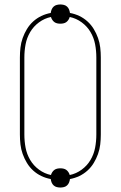

<svg xmlns="http://www.w3.org/2000/svg" viewBox="-20 -797 540 859"><path d="M250 42Q242 42 234 40Q226 38 220 32.5Q214 27 211 19.5Q208 12 207 4Q185 0 165 -9.5Q145 -19 128.5 -34Q112 -49 100.5 -68Q89 -87 81.5 -108Q74 -129 71.5 -151Q69 -173 69 -195V-540Q69 -562 71.5 -584Q74 -606 81.5 -627Q89 -648 100.5 -667Q112 -686 128.5 -701Q145 -716 165 -725.5Q185 -735 207 -739Q208 -747 211 -754.5Q214 -762 220 -767.5Q226 -773 234 -775Q242 -777 250 -777Q258 -777 266 -775Q274 -773 280 -767.5Q286 -762 289 -754.5Q292 -747 293 -739Q315 -735 335 -725.5Q355 -716 371.5 -701Q388 -686 399.5 -667Q411 -648 418.5 -627Q426 -606 428.5 -584Q431 -562 431 -540V-195Q431 -173 428.5 -151Q426 -129 418.5 -108Q411 -87 399.5 -68Q388 -49 371.5 -34Q355 -19 335 -9.5Q315 0 293 4Q292 12 289 19.5Q286 27 280 32.5Q274 38 266 40Q258 42 250 42ZM292 -14Q321 -20 345.5 -38Q370 -56 385 -81.5Q400 -107 405.5 -136Q411 -165 411 -195V-540Q411 -570 405.5 -599Q400 -628 385 -653.5Q370 -679 345.5 -697Q321 -715 292 -721Q290 -714 286 -708Q282 -702 276.5 -698Q271 -694 264 -692.5Q257 -691 250 -691Q243 -691 236 -692.5Q229 -694 223.5 -698Q218 -702 214 -708Q210 -714 208 -721Q179 -715 154.5 -697Q130 -679 115 -653.5Q100 -628 94.5 -599Q89 -570 89 -540V-195Q89 -165 94.5 -136Q100 -107 115 -81.5Q130 -56 154.5 -38Q179 -20 208 -14Q210 -21 214 -27Q218 -33 223.5 -37Q229 -41 236 -42.5Q243 -44 250 -44Q257 -44 264 -42.5Q271 -41 276.5 -37Q282 -33 286 -27Q290 -21 292 -14Z"/></svg>

Font: Iosevka Curly Slab Thin
Style: Regular
Weight: 100
Monospace: yes
Designer: Belleve Invis
Foundry: Belleve Invis
Version: Version 22.1.2; ttfautohint (v1.8.4)